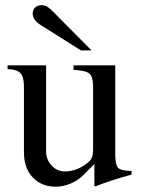

<svg xmlns="http://www.w3.org/2000/svg" viewBox="-20 -698 540 728"><path d="M479 -49.8V-36.1Q396 -13.2 341.8 8.8L337.9 6.8V-76.2L294.9 -33.2Q274.9 -13.2 247.3 -1.7Q219.7 9.8 191.9 9.8Q136.7 9.8 103.8 -25.6Q70.8 -61 70.8 -120.1V-372.1Q70.3 -407.7 57.1 -421.1Q43.9 -434.6 8.8 -436V-450.2H154.8V-124Q154.8 -92.8 175.8 -70.3Q196.8 -47.9 226.1 -47.9Q272 -47.9 314 -82Q324.7 -90.3 328.9 -102.1Q333 -113.8 333 -134.8V-370.1Q333 -407.2 319.1 -418.9Q305.2 -430.7 258.8 -433.1V-450.2H417V-106.9Q418 -71.8 427.7 -61.5Q437.5 -51.3 474.1 -49.8ZM327.1 -506.8H287.1L132.8 -604Q104 -622.6 104 -647Q104 -661.1 113.3 -669.7Q122.6 -678.2 138.2 -678.2Q149.4 -678.2 158 -673.3Q166.5 -668.5 180.2 -654.8Z"/></svg>

Font: Accordance
Style: Regular
Weight: 400
Version: Version 1.1 (build May 11, 2018) Miklal Software Solutions, 